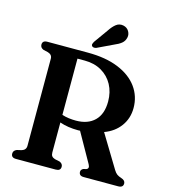

<svg xmlns="http://www.w3.org/2000/svg" viewBox="-129 -1007 975 1108"><g transform="rotate(15 358.0 -452.5)"><path d="M650 -459Q650 -397.5 615.8 -350.5Q581.5 -303.5 521.5 -281.5L640 -86Q649.5 -70.5 659.5 -63.2Q669.5 -56 685.5 -51Q710.5 -43 710.5 -24.5Q710.5 0 681 0H475Q446.5 0 446.5 -24.5Q446.5 -37 460.5 -44.5L477.5 -48.5Q496.5 -55.5 483.5 -79L385.5 -253Q379.5 -252.5 373.5 -252.5Q312 -252.5 263.5 -269.5V-90.5Q263.5 -76 269.5 -68.5Q275.5 -61 288 -57L318 -50.5Q337 -42 337 -24.5Q337 0 308 0H70.5Q41.5 0 41.5 -24.5Q41.5 -43 61.5 -51L89.5 -57.5Q115 -65.5 115 -90.5V-611Q115 -634.5 89.5 -642.5L61.5 -649Q41.5 -657 41.5 -675.5Q41.5 -700 70.5 -700H312Q420 -700 495.5 -669Q571 -638 610.5 -583.5Q650 -529 650 -459ZM263.5 -651V-315Q283 -308.5 304.2 -305.8Q325.5 -303 347 -303Q418 -303 458.2 -342.5Q498.5 -382 498.5 -457.5Q498.5 -513.5 474.8 -557.2Q451 -601 407.8 -626Q364.5 -651 307 -651ZM390 -852.5Q408 -880 427 -894.5Q446 -909 470.5 -904Q493 -899 503.8 -880.8Q514.5 -862.5 510.5 -844Q506 -821.5 489.5 -808Q473 -794.5 446 -783.5L352.5 -739Q346 -736.5 338.5 -737Q331 -737.5 326.5 -742.5Q322 -748.5 324 -755Q326 -761.5 330 -768.5Z"/></g></svg>

Font: Fraunces 72pt Soft SemiBold
Style: Regular
Weight: 600
Version: Version 1.000;[b76b70a41]